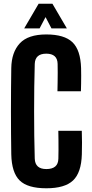

<svg xmlns="http://www.w3.org/2000/svg" viewBox="-20 -992 488 1021"><path d="M226.4 9.2Q126.7 9.2 84.4 -32.5Q42.1 -74.2 40 -170.8Q39.2 -221.1 38.7 -279.8Q38.2 -338.5 38.2 -400.1Q38.2 -461.6 38.7 -520.5Q39.2 -579.5 40 -630.4Q41.4 -714 85.2 -761.4Q129.1 -808.8 226.2 -808.8Q322.2 -808.8 365.3 -767.4Q408.4 -725.9 411.2 -629.6Q411.7 -612.4 411.7 -590.2Q411.7 -568 411.3 -546Q410.8 -523.9 410.3 -506.6H285.5Q286 -527.3 286.4 -553.3Q286.9 -579.3 286.9 -605.5Q286.9 -631.6 286.4 -652.2Q285.9 -679.6 270.6 -693.1Q255.4 -706.6 226.2 -706.6Q196.5 -706.6 181.2 -693.1Q165.8 -679.6 164.8 -652.2Q162.9 -593.1 162.2 -529.2Q161.4 -465.3 161.4 -399.9Q161.4 -334.6 162.2 -270.8Q162.9 -207 164.8 -148.3Q165.8 -120.7 181.2 -106.8Q196.6 -93 226.4 -93Q257.9 -93 273.9 -106.8Q289.9 -120.7 290.4 -148.3Q290.9 -169.1 291.1 -195.8Q291.2 -222.5 290.9 -249.1Q290.6 -275.8 290.1 -296.5H414.9Q416.1 -267 416.1 -233.7Q416.2 -200.4 415.2 -170.8Q412.4 -74.2 368.6 -32.5Q324.8 9.2 226.4 9.2ZM108.6 -840.9 185.4 -972.1H258.8L335.6 -840.9H253.7L222.2 -901.1L190.5 -840.9Z"/></svg>

Font: Big Shoulders Thin
Style: Regular
Weight: 100
Designer: Patric King
Foundry: XO Type Co
Version: Version 2.002